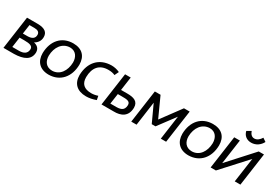

<svg xmlns="http://www.w3.org/2000/svg" viewBox="46 -1548 3517 2442"><g transform="rotate(30 1805.0 -326.5)"><path d="M402 -155C402 -215 364 -244 315 -254C360 -278 390 -320 389 -375C389 -440 347 -482 235 -482H81L13 0H168C308 -3 399 -46 402 -155ZM201 -66H105L126 -215H198C276 -215 320 -203 320 -156C318 -90 269 -66 201 -66ZM206 -281H136L155 -416H227C276 -416 306 -399 306 -358C306 -302 262 -282 206 -281Z M746 -428C831 -428 873 -362 873 -280C870 -157 804 -59 694 -57C605 -57 562 -119 562 -203C565 -327 633 -426 746 -428ZM957 -296C957 -418 888 -494 755 -494C589 -493 482 -375 478 -192C478 -70 549 9 681 9C846 7 954 -114 957 -296Z M1312 -425C1349 -425 1381 -419 1409 -406L1438 -467C1400 -485 1358 -494 1317 -494C1138 -492 1029 -372 1024 -185C1024 -63 1096 10 1230 10C1274 10 1322 1 1374 -18L1363 -75C1331 -64 1299 -58 1267 -58C1163 -58 1110 -106 1110 -204C1112 -344 1180 -426 1312 -425Z M1605 -66H1545L1567 -218H1627C1696 -218 1749 -217 1749 -160C1746 -72 1686 -64 1605 -66ZM1832 -170C1832 -263 1761 -284 1670 -284H1576L1604 -482H1521L1453 0H1630C1739 3 1830 -39 1832 -170Z M1968 0 2017 -351 2132 -102H2187L2373 -351L2324 0H2402L2470 -482H2386L2173 -194L2042 -482H1958L1890 0Z M2798 -428C2883 -428 2925 -362 2925 -280C2922 -157 2856 -59 2746 -57C2657 -57 2614 -119 2614 -203C2617 -327 2685 -426 2798 -428ZM3009 -296C3009 -418 2940 -494 2807 -494C2641 -493 2534 -375 2530 -192C2530 -70 2601 9 2733 9C2898 7 3006 -114 3009 -296Z M3352 -596C3312 -596 3289 -625 3276 -663L3216 -629C3229 -572 3273 -530 3343 -530C3413 -530 3469 -572 3498 -629L3448 -663C3425 -625 3392 -596 3352 -596ZM3124 -482 3056 0H3133L3461 -359L3410 0H3493L3561 -482H3484L3156 -121L3207 -482Z"/></g></svg>

Font: Cantarell
Style: Oblique
Weight: 400
Italic angle: -8°
Designer: Dave Crossland
Version: Version 0.024